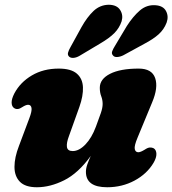

<svg xmlns="http://www.w3.org/2000/svg" viewBox="-20 -774 726 809"><path d="M628 -149Q638.5 -142 639 -125.8Q639.5 -109.5 627 -88Q599.5 -41.5 547 -13.2Q494.5 15 431.5 15Q342 15 342 -50Q342 -64.5 348 -81.5Q354 -98.5 362.5 -117Q309.5 -44 250.5 -14.5Q191.5 15 135.5 15Q86.5 15 63.8 -8.2Q41 -31.5 41 -71Q41 -110.5 60 -159.5L103.5 -275.5Q115 -305.5 112.8 -319Q110.5 -332.5 98.5 -332.5Q89 -332.5 73.5 -322.5Q53.5 -308.5 39 -319Q29.5 -325.5 29 -341.2Q28.5 -357 40.5 -380.5Q65.5 -427.5 114.2 -456.2Q163 -485 227.5 -485Q279 -485 303.5 -464Q328 -443 329.5 -406.5Q331 -370 314.5 -323.5L271 -202Q259.5 -172 262 -154.8Q264.5 -137.5 286.5 -137.5Q313 -137.5 339.8 -165.2Q366.5 -193 384 -240Q397.5 -276 405 -298Q412.5 -320 412.5 -336Q412.5 -353 406.5 -368.5Q400.5 -384 400.5 -404Q400.5 -441 443.8 -463Q487 -485 564.5 -485Q620 -485 633.8 -445Q647.5 -405 621 -342.5L560 -195Q545 -159.5 547.8 -146Q550.5 -132.5 563 -132.5Q572 -132.5 590 -143.5Q602.5 -152 611.5 -152.5Q620.5 -153 628 -149ZM323.5 -660Q347 -702 374.2 -727.8Q401.5 -753.5 438.5 -754Q472.5 -753.5 486.2 -732Q500 -710.5 492.5 -684.5Q483 -656 461.8 -634.5Q440.5 -613 401 -590L315.5 -539Q303 -531.5 290.5 -530.2Q278 -529 271 -535.5Q264 -542.5 266.8 -552.5Q269.5 -562.5 277 -575.5ZM514.5 -664.5Q540.5 -705 569.2 -729.8Q598 -754.5 634.5 -752Q667.5 -750 679.5 -727.5Q691.5 -705 682 -678.5Q671 -650 648.8 -629.8Q626.5 -609.5 586.5 -588.5L499.5 -541Q486.5 -534.5 474 -533.8Q461.5 -533 456 -540.5Q449 -548 452.8 -558Q456.5 -568 464 -580Z"/></svg>

Font: Fraunces 9pt S050 Black
Style: Italic
Weight: 900
Italic angle: -16°
Version: Version 1.000; ttfautohint (v1.8.3)